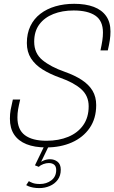

<svg xmlns="http://www.w3.org/2000/svg" viewBox="-20 -765 600 1008"><path d="M243 71Q265 71 282 84Q299 97 299 126Q299 157.5 283 179Q267 200.5 241.2 211.5Q215.5 222.5 186.5 222.5Q169 222.5 154.5 219.8Q140 217 130.5 213.2Q121 209.5 117.5 207L131.5 186Q136 189.5 150.5 195.2Q165 201 189.5 201Q224 201 249.5 181.8Q275 162.5 275 127.5Q275 108.5 264.5 99.8Q254 91 236 91Q222.5 91 207.5 96.5Q192.5 102 184 111L163.5 103L210 7H233.5L189 99L186.5 94.5Q192.5 84.5 208.8 77.8Q225 71 243 71ZM222.5 9Q161.5 9 119 -8Q76.5 -25 54.2 -58.5Q32 -92 32 -142Q32 -167 36 -189Q40 -211 47.5 -242.5H86Q78.5 -211 75 -190.5Q71.5 -170 71.5 -148.5Q71.5 -84.5 110.8 -55.2Q150 -26 224 -26Q288.5 -26 338.5 -46.8Q388.5 -67.5 417 -108Q445.5 -148.5 445.5 -207Q445.5 -262 406.5 -296.8Q367.5 -331.5 298 -356Q244 -375 204.2 -399.8Q164.5 -424.5 142.8 -458.5Q121 -492.5 121 -539Q121 -589.5 139.5 -628Q158 -666.5 191.8 -692.5Q225.5 -718.5 271 -731.8Q316.5 -745 369.5 -745Q429.5 -745 472 -729Q514.5 -713 537.2 -680.8Q560 -648.5 560 -599.5Q560 -576.5 556.5 -553.5Q553 -530.5 546 -500.5H507.5Q514 -530.5 517.2 -552Q520.5 -573.5 520.5 -594Q520.5 -656 480.5 -683Q440.5 -710 366.5 -710Q307 -710 260.2 -691.5Q213.5 -673 186.5 -636.8Q159.5 -600.5 159.5 -546Q159.5 -485 203.2 -449.2Q247 -413.5 320 -388Q372.5 -369.5 409.5 -345.2Q446.5 -321 465.8 -288.8Q485 -256.5 485 -213.5Q485 -143 450.8 -93.2Q416.5 -43.5 357.2 -17.2Q298 9 222.5 9Z"/></svg>

Font: Epilogue ExtraLight
Style: Italic
Weight: 250
Italic angle: -12°
Designer: Tyler Finck
Foundry: Etcetera Type Co
Version: Version 2.112